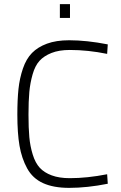

<svg xmlns="http://www.w3.org/2000/svg" viewBox="-20 -901 585 930"><path d="M499 -57 502 -11Q402 9 315 9Q239 9 188.5 -14Q138 -37 111.5 -85.5Q85 -134 74.5 -195Q64 -256 64 -346Q64 -418 69.5 -470Q75 -522 91 -569Q107 -616 135 -644.5Q163 -673 207.5 -689.5Q252 -706 315 -706Q400 -706 502 -686L499 -640Q406 -659 318 -659Q266 -659 229.5 -644.5Q193 -630 171.5 -606.5Q150 -583 138 -541Q126 -499 122 -455Q118 -411 118 -346Q118 -281 122 -237Q126 -193 138.5 -152.5Q151 -112 172.5 -88.5Q194 -65 230.5 -51.5Q267 -38 318 -38Q402 -38 499 -57ZM270 -814V-881H319V-814Z"/></svg>

Font: TitilliumText
Style: Light
Weight: 300
Designer: Accademia di Belle Arti di Urbino and others
Foundry: Accademia di Belle Arti di Urbino and others.
Version: Version 60.001